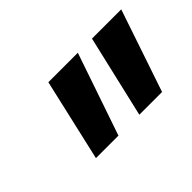

<svg xmlns="http://www.w3.org/2000/svg" viewBox="-52 -842 585 585"><g transform="rotate(-45 241.0 -549.0)"><path d="M295 -682 204 -416H107L168 -682ZM482 -682 392 -416H294L356 -682Z"/></g></svg>

Font: Elaine Sans SemiBold
Style: Italic
Weight: 600
Italic angle: -13°
Designer: Wei Huang
Foundry: Wei Huang
Version: Version 2.001;December 24, 2019;FontCreator 12.0.0.2547 64-b